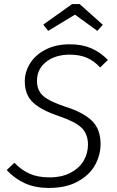

<svg xmlns="http://www.w3.org/2000/svg" viewBox="-20 -914 576 945"><path d="M511 -619 473 -582Q441 -616 405.5 -630.5Q370 -645 324 -645Q252 -645 207 -609.5Q162 -574 162 -516Q162 -469 192.5 -442Q223 -415 301 -389Q388 -362 431.5 -320.5Q475 -279 475 -205Q475 -151 448 -102Q421 -53 363.5 -21Q306 11 221 11Q153 11 102.5 -12Q52 -35 13 -77L51 -113Q85 -77 126 -59Q167 -41 222 -41Q285 -41 328 -64Q371 -87 392 -123.5Q413 -160 413 -202Q413 -254 382 -284.5Q351 -315 274 -341Q182 -372 142 -410Q102 -448 102 -514Q102 -560 128 -602Q154 -644 204.5 -670Q255 -696 324 -696Q384 -696 429 -676.5Q474 -657 511 -619ZM193 -793 335 -894H372L486 -792L459 -762L349 -842L217 -762Z"/></svg>

Font: Fira Sans Light
Style: Italic
Weight: 300
Italic angle: -8°
Designer: bBox Type GmbH & Carrois Corporate GbR & Edenspiekermann AG
Foundry: bBox Type GmbH & Carrois Corporate GbR & Edenspiekermann AG
Version: Version 4.301